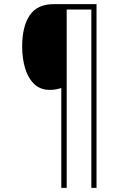

<svg xmlns="http://www.w3.org/2000/svg" viewBox="-20 -780 609 927"><path d="M446 127H421V-734H302V127H276V-355Q263 -351 250 -348.5Q237 -346 220 -346Q175 -346 145.5 -374Q116 -402 101.5 -449.5Q87 -497 87 -556Q87 -652 123.5 -706Q160 -760 239 -760H446Z"/></svg>

Font: Noto Sans Thai SemCond Thin
Style: Regular
Weight: 100
Width: 4
Designer: Monotype Design Team
Foundry: Monotype Imaging Inc.
Version: Version 2.002; ttfautohint (v1.8.4.7-5d5b)